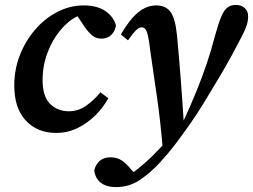

<svg xmlns="http://www.w3.org/2000/svg" viewBox="-20 -526 1028 780"><path d="M208 14Q132 14 85 -36Q38 -86 38 -179Q38 -244 61 -302.5Q84 -361 123.5 -406.5Q163 -452 214 -478Q265 -504 320 -504Q374 -504 407.5 -481.5Q441 -459 451 -423Q448 -400 432.5 -384.5Q417 -369 392 -369Q370 -369 354 -382.5Q338 -396 323 -418L295 -460Q257 -442 224.5 -402.5Q192 -363 172.5 -310.5Q153 -258 153 -200Q153 -135 183 -104.5Q213 -74 260 -74Q298 -74 330 -96.5Q362 -119 388 -151L420 -127Q400 -90 368 -58Q336 -26 295.5 -6Q255 14 208 14Z M452 234Q411 234 388.5 215.5Q366 197 363 166Q368 143 384.5 128Q401 113 429 113Q456 113 475.5 126.5Q495 140 514 164L523 173Q546 156 572 133Q598 110 621 85Q626 80 631 75Q636 70 640 65Q631 -41 617.5 -133Q604 -225 591 -316Q586 -360 581 -381Q576 -402 570 -408.5Q564 -415 556 -415Q545 -415 532.5 -403Q520 -391 500 -362L471 -386Q507 -448 541.5 -476Q576 -504 615 -504Q653 -504 672.5 -478Q692 -452 699 -383Q707 -298 714 -208Q721 -118 726 -36Q757 -103 779.5 -159Q802 -215 820 -268Q838 -321 853 -379Q867 -430 878.5 -457.5Q890 -485 904 -495.5Q918 -506 938 -506Q960 -506 974 -493.5Q988 -481 988 -460Q988 -438 980 -417Q972 -396 956 -366Q938 -331 918 -294.5Q898 -258 872 -214Q844 -168 812.5 -115.5Q781 -63 741 -7Q717 27 690.5 62Q664 97 630 134Q590 177 547.5 205.5Q505 234 452 234Z"/></svg>

Font: Source Serif 4 SmText Semibold
Style: Italic
Weight: 600
Italic angle: -12°
Designer: Frank Grießhammer
Foundry: Adobe
Version: Version 4.005;hotconv 1.1.0;makeotfexe 2.6.0